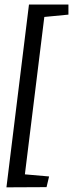

<svg xmlns="http://www.w3.org/2000/svg" viewBox="-20 -638 329 844"><path d="M184.6 184.6 8.3 185.5 107.4 -618.2H280.8V-573.7L174.8 -563.5L89.4 128.4L195.8 137.7Z"/></svg>

Font: Neuton Cursive
Style: Regular
Weight: 500
Designer: Brian M Zick
Version: Version 1.43